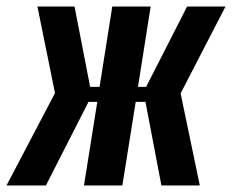

<svg xmlns="http://www.w3.org/2000/svg" viewBox="-67 -570 713 590"><path d="M102 -284 48 -550H162L210 -303H239L278 -550H396L357 -303H382L508 -550H626L488 -283L547 0H429L380 -257H350L309 0H191L232 -257H205L74 0H-47Z"/></svg>

Font: JetBrains Mono ExtraBold
Style: Italic
Weight: 800
Designer: Philipp Nurullin, Konstantin Bulenkov
Foundry: JetBrains
Version: Version 1.000; ttfautohint (v1.8.3)